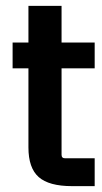

<svg xmlns="http://www.w3.org/2000/svg" viewBox="-20 -635 349 655"><path d="M303 -490V-402H190V-107Q190 -95 202 -95H303V0H226Q147 0 112 -31Q77 -62 77 -132V-402H23V-490H77V-615H190V-490Z"/></svg>

Font: Gemunu Libre
Style: Bold
Weight: 700
Designer: Puspanada Ekanayake, Sola Matas, Pathum Egodawatta, Kosala Senevirathne
Foundry: mooniak
Version: Version 1.100